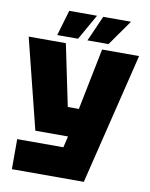

<svg xmlns="http://www.w3.org/2000/svg" viewBox="-94 -939 788 1007"><g transform="rotate(10 300.0 -435.0)"><path d="M40 0V-160H286L300 -220H126L6 -700H204L272 -372H331L397 -700H594L423 0ZM152 -734 192 -870H340L263 -734ZM313 -734 373 -870H521L425 -734Z"/></g></svg>

Font: Tektur ExtraBold
Style: Regular
Weight: 800
Designer: Adam Jagosz
Foundry: Adam Jagosz
Version: Version 1.005;gftools[0.9.30]